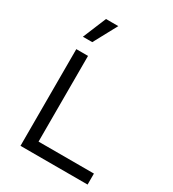

<svg xmlns="http://www.w3.org/2000/svg" viewBox="-213 -1018 1024 1135"><g transform="rotate(30 299.0 -451.0)"><path d="M171 -902H255L169 -743H105ZM188 -75H566V0H108V-660H188Z"/></g></svg>

Font: Elaine Sans
Style: Regular
Weight: 400
Designer: Wei Huang
Foundry: Wei Huang
Version: Version 2.001;December 24, 2019;FontCreator 12.0.0.2547 64-b